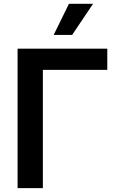

<svg xmlns="http://www.w3.org/2000/svg" viewBox="-20 -981 619 1001"><path d="M203.5 0H71.7V-727.3H539.4V-616.8H203.5ZM356.2 -799H259.9L339.5 -961.3H465.2Z"/></svg>

Font: Linik Sans SemiBold
Style: Regular
Weight: 600
Designer: Rasmus Andersson (font), Cristiano Sobral (main changes)
Foundry: rsms
Version: Version 3.018;June 1, 2022;FontCreator 14.0.0.2814 64-bit; t